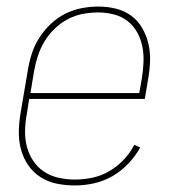

<svg xmlns="http://www.w3.org/2000/svg" viewBox="-20 -558 540 586"><path d="M209 8Q180 8 153 2.5Q126 -3 103.5 -17.5Q81 -32 66 -54Q51 -76 44 -102Q37 -128 37.5 -156.5Q38 -185 43 -214L65 -344Q69 -369 77 -394Q85 -419 99.5 -442Q114 -465 134.5 -484.5Q155 -504 179 -516Q203 -528 229 -533Q255 -538 280 -538Q280 -538 280 -538Q280 -538 280 -538Q308 -538 334 -531.5Q360 -525 380.5 -510Q401 -495 414 -472.5Q427 -450 433 -424.5Q439 -399 438 -371.5Q437 -344 432 -316L422 -256H69L62 -211Q57 -185 56.5 -159.5Q56 -134 62 -110.5Q68 -87 81.5 -67Q95 -47 114.5 -34Q134 -21 158.5 -15.5Q183 -10 209 -10Q235 -10 261.5 -15.5Q288 -21 312.5 -35Q337 -49 357 -70Q377 -91 390 -116L408 -108Q393 -81 371 -58Q349 -35 322.5 -20Q296 -5 267 1.5Q238 8 209 8ZM405 -274 413 -319Q417 -344 418 -368.5Q419 -393 414.5 -416Q410 -439 398.5 -459.5Q387 -480 369 -494Q351 -508 327.5 -514Q304 -520 280 -520Q256 -520 232.5 -515.5Q209 -511 187 -499.5Q165 -488 146.5 -470Q128 -452 115.5 -431Q103 -410 95.5 -387Q88 -364 84 -341L73 -274Z"/></svg>

Font: iosevka_custom_sans_ss08 Thin
Style: Italic
Weight: 100
Italic angle: -10°
Designer: Belleve Invis
Foundry: Belleve Invis
Version: Version 10.3.0; ttfautohint (v1.8.3)